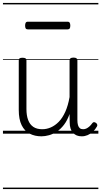

<svg xmlns="http://www.w3.org/2000/svg" viewBox="-20 -905 686 1300"><path d="M260 18Q216 18 181 0Q146 -18 126.5 -57.5Q107 -97 107 -161V-496Q107 -506 113 -510Q119 -514 132 -514Q146 -514 152.5 -510Q159 -506 159 -496V-167Q159 -123 170.5 -92.5Q182 -62 205.5 -46Q229 -30 266 -30Q296 -30 324.5 -42.5Q353 -55 378 -80.5Q403 -106 422 -148Q441 -190 451 -248V-497Q451 -506 457.5 -510.5Q464 -515 478 -515Q491 -515 497.5 -510.5Q504 -506 504 -497V-92Q504 -72 508 -58Q512 -44 520.5 -37Q529 -30 543 -30Q554 -30 564 -34.5Q574 -39 584.5 -48Q595 -57 605 -71Q610 -78 616.5 -78Q623 -78 631 -72Q637 -67 638.5 -60.5Q640 -54 636 -48Q625 -28 608.5 -13Q592 2 573 10Q554 18 534 18Q514 18 499.5 12Q485 6 474 -6Q463 -18 457.5 -35.5Q452 -53 452 -76L451 -133Q436 -90 413.5 -60.5Q391 -31 365 -14Q339 3 312 10.5Q285 18 260 18ZM169 -706Q158 -706 154 -712.5Q150 -719 150 -731Q150 -744 154 -751Q158 -758 169 -758H437Q448 -758 452 -751Q456 -744 456 -731Q456 -719 452 -712.5Q448 -706 437 -706ZM0 365H646V375H0ZM0 -20H646V0H0ZM0 -505H646V-500H0ZM0 -885H646V-875H0Z"/></svg>

Font: Playwrite GB J Guides
Style: Regular
Weight: 400
Designer: Veronika Burian, José Scaglione
Foundry: TypeTogether
Version: Version 1.003